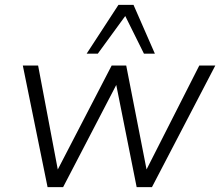

<svg xmlns="http://www.w3.org/2000/svg" viewBox="-20 -771 907 791"><path d="M176 0 74 -501H137L225 -36H199L440 -501H500L591 -36H565L801 -501H867L606 0H543L449 -471H485L240 0ZM337 -550 468 -751H530L618 -550H573L496 -705L383 -550Z"/></svg>

Font: Mulish ExtraLight Light
Style: Italic
Weight: 300
Italic angle: -9°
Version: Version 3.603